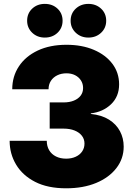

<svg xmlns="http://www.w3.org/2000/svg" viewBox="-20 -972 691 1002"><path d="M325.2 10.7Q229 10.7 163.3 -22.9Q97.7 -56.6 64 -113Q30.3 -169.4 30.3 -237.3H224.1Q224.1 -209 236.6 -188Q249 -167 272 -155.5Q294.9 -144 325.2 -144Q353.5 -144 375.2 -154.1Q397 -164.1 408.9 -181.9Q420.9 -199.7 420.9 -222.7Q420.9 -246.1 407.2 -263.7Q393.6 -281.2 369.1 -291Q344.7 -300.8 311.5 -300.8H239.3V-437.5H311.5Q342.3 -437.5 365.2 -446.8Q388.2 -456.1 400.9 -472.9Q413.6 -489.7 413.6 -512.7Q413.6 -535.2 402.3 -552.5Q391.1 -569.8 371.8 -579.6Q352.5 -589.4 327.1 -589.4Q299.8 -589.4 278.6 -578.9Q257.3 -568.4 245.4 -549.8Q233.4 -531.2 233.4 -506.3H43.9Q43.9 -573.2 78.6 -625.7Q113.3 -678.2 177 -708.3Q240.7 -738.3 327.1 -738.3Q407.7 -738.3 469.7 -711.9Q531.7 -685.5 566.7 -638.9Q601.6 -592.3 601.6 -531.7Q601.6 -468.3 559.6 -428Q517.6 -387.7 454.1 -380.4V-377.4Q510.7 -371.6 548.8 -347.7Q586.9 -323.7 606.2 -287.1Q625.5 -250.5 625.5 -207Q625.5 -144 587.4 -94.7Q549.3 -45.4 481.9 -17.3Q414.6 10.7 325.2 10.7ZM441.4 -775.9Q401.9 -775.9 375.2 -801.3Q348.6 -826.7 348.6 -863.8Q348.6 -901.9 375.2 -926.8Q401.9 -951.7 441.4 -951.7Q481 -951.7 507.6 -926.8Q534.2 -901.9 534.2 -863.8Q534.2 -826.2 507.6 -801Q481 -775.9 441.4 -775.9ZM213.9 -775.9Q174.3 -775.9 147.9 -801.3Q121.6 -826.7 121.6 -863.8Q121.6 -901.9 147.9 -926.8Q174.3 -951.7 213.9 -951.7Q253.9 -951.7 280.3 -926.8Q306.6 -901.9 306.6 -863.8Q306.6 -826.2 280.3 -801Q253.9 -775.9 213.9 -775.9Z"/></svg>

Font: Inter 24pt Black
Style: Regular
Weight: 900
Designer: Rasmus Andersson
Foundry: rsms
Version: Version 4.001;git-66647c0bb